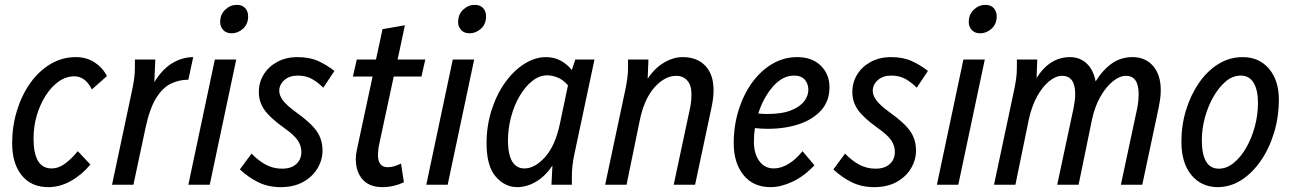

<svg xmlns="http://www.w3.org/2000/svg" viewBox="-20 -760 5321 790"><path d="M30 -170Q30 -240 49.5 -304Q69 -368 104 -417.5Q139 -467 187 -496Q235 -525 292 -525Q336 -525 369 -503.5Q402 -482 420 -447L358 -392Q331 -446 286 -446Q252 -446 222 -425Q192 -404 168.5 -367.5Q145 -331 131.5 -285.5Q118 -240 118 -190Q118 -67 192 -67Q221 -67 248 -87Q275 -107 300 -138L352 -83Q316 -40 271 -15Q226 10 179 10Q108 10 69 -39Q30 -88 30 -170Z M441 0 524 -391Q529 -415 532 -436.5Q535 -458 535 -482V-515H619L615 -422Q648 -476 689.5 -500.5Q731 -525 775 -525L755 -432Q716 -432 682.5 -415.5Q649 -399 622.5 -356.5Q596 -314 579 -235L529 0Z M886 -669Q886 -701 907 -720.5Q928 -740 954 -740Q977 -740 989 -726.5Q1001 -713 1001 -693Q1001 -661 980 -642Q959 -623 933 -623Q911 -623 898.5 -636.5Q886 -650 886 -669ZM755 0 864 -515H952L843 0Z M967 -63 1015 -128Q1043 -99 1073.5 -82.5Q1104 -66 1141 -66Q1178 -66 1199 -85Q1220 -104 1220 -135Q1220 -160 1205.5 -182Q1191 -204 1150 -233Q1091 -275 1068 -308Q1045 -341 1045 -381Q1045 -421 1065 -453.5Q1085 -486 1121 -505.5Q1157 -525 1205 -525Q1254 -525 1290 -508.5Q1326 -492 1356 -468L1310 -399Q1291 -419 1265.5 -434Q1240 -449 1205 -449Q1171 -449 1150 -430.5Q1129 -412 1129 -386Q1129 -367 1144.5 -346.5Q1160 -326 1197 -299Q1259 -255 1283 -220.5Q1307 -186 1307 -140Q1307 -102 1286.5 -67.5Q1266 -33 1227.5 -11.5Q1189 10 1135 10Q1084 10 1043 -10Q1002 -30 967 -63Z M1432 -445 1448 -515H1527L1554 -640L1646 -656L1616 -515H1730L1714 -445H1600L1541 -170Q1538 -157 1536.5 -144Q1535 -131 1535 -123Q1535 -72 1575 -72Q1590 -72 1602.5 -76Q1615 -80 1630 -87L1642 -10Q1623 -1 1600.5 4.5Q1578 10 1554 10Q1500 10 1472 -21.5Q1444 -53 1444 -106Q1444 -122 1447.5 -139Q1451 -156 1454 -170L1513 -445Z M1865 -669Q1865 -701 1886 -720.5Q1907 -740 1933 -740Q1956 -740 1968 -726.5Q1980 -713 1980 -693Q1980 -661 1959 -642Q1938 -623 1912 -623Q1890 -623 1877.5 -636.5Q1865 -650 1865 -669ZM1734 0 1843 -515H1931L1822 0Z M1982 -170Q1982 -242 2002.5 -306.5Q2023 -371 2058 -420Q2093 -469 2137 -497Q2181 -525 2227 -525Q2289 -525 2333 -472L2347 -515H2426L2343 -124Q2333 -78 2333 -33V0H2249L2253 -79Q2225 -36 2186.5 -13Q2148 10 2108 10Q2057 10 2019.5 -33.5Q1982 -77 1982 -170ZM2070 -178Q2072 -67 2138 -67Q2181 -67 2223 -114Q2265 -161 2284 -252L2317 -409Q2297 -432 2274.5 -441Q2252 -450 2231 -450Q2200 -450 2171 -427.5Q2142 -405 2119 -366.5Q2096 -328 2083 -279.5Q2070 -231 2070 -178Z M2470 0 2553 -391Q2558 -415 2561 -436.5Q2564 -458 2564 -482V-515H2648L2645 -436Q2673 -479 2711.5 -502Q2750 -525 2789 -525Q2848 -525 2882 -489.5Q2916 -454 2916 -388Q2916 -368 2913 -348Q2910 -328 2907 -315L2840 0H2752L2819 -314Q2822 -328 2823.5 -341.5Q2825 -355 2825 -373Q2825 -410 2807.5 -429Q2790 -448 2763 -448Q2715 -448 2672.5 -400Q2630 -352 2612 -263L2558 0Z M2999 -170Q2999 -243 3019 -307Q3039 -371 3074.5 -420Q3110 -469 3157.5 -497Q3205 -525 3260 -525Q3322 -525 3357.5 -489.5Q3393 -454 3393 -401Q3393 -345 3359.5 -307Q3326 -269 3268.5 -249.5Q3211 -230 3139 -230Q3113 -230 3086 -233Q3082 -205 3082 -177Q3082 -128 3104 -97.5Q3126 -67 3164 -67Q3193 -67 3223.5 -85Q3254 -103 3282 -138L3331 -80Q3289 -35 3241 -12.5Q3193 10 3151 10Q3079 10 3039 -40Q2999 -90 2999 -170ZM3247 -449Q3200 -449 3160.5 -404Q3121 -359 3100 -293Q3109 -292 3118 -291.5Q3127 -291 3136 -291Q3198 -291 3235 -306Q3272 -321 3289 -343.5Q3306 -366 3306 -390Q3306 -416 3291 -432.5Q3276 -449 3247 -449Z M3409 -63 3457 -128Q3485 -99 3515.5 -82.5Q3546 -66 3583 -66Q3620 -66 3641 -85Q3662 -104 3662 -135Q3662 -160 3647.5 -182Q3633 -204 3592 -233Q3533 -275 3510 -308Q3487 -341 3487 -381Q3487 -421 3507 -453.5Q3527 -486 3563 -505.5Q3599 -525 3647 -525Q3696 -525 3732 -508.5Q3768 -492 3798 -468L3752 -399Q3733 -419 3707.5 -434Q3682 -449 3647 -449Q3613 -449 3592 -430.5Q3571 -412 3571 -386Q3571 -367 3586.5 -346.5Q3602 -326 3639 -299Q3701 -255 3725 -220.5Q3749 -186 3749 -140Q3749 -102 3728.5 -67.5Q3708 -33 3669.5 -11.5Q3631 10 3577 10Q3526 10 3485 -10Q3444 -30 3409 -63Z M3966 -669Q3966 -701 3987 -720.5Q4008 -740 4034 -740Q4057 -740 4069 -726.5Q4081 -713 4081 -693Q4081 -661 4060 -642Q4039 -623 4013 -623Q3991 -623 3978.5 -636.5Q3966 -650 3966 -669ZM3835 0 3944 -515H4032L3923 0Z M4070 0 4153 -391Q4158 -415 4161 -436.5Q4164 -458 4164 -482V-515H4248L4245 -439Q4299 -525 4383 -525Q4423 -525 4451 -499Q4479 -473 4488 -425Q4518 -473 4555 -499Q4592 -525 4640 -525Q4693 -525 4724.5 -488.5Q4756 -452 4756 -389Q4756 -367 4753 -349Q4750 -331 4747 -315L4680 0H4592L4659 -314Q4665 -344 4665 -373Q4665 -448 4613 -448Q4587 -448 4559 -425.5Q4531 -403 4507.5 -362Q4484 -321 4472 -263L4418 0H4330L4397 -314Q4400 -329 4402 -344Q4404 -359 4404 -373Q4404 -448 4350 -448Q4324 -448 4296.5 -425.5Q4269 -403 4246.5 -362Q4224 -321 4212 -263L4158 0Z M4841 -177Q4841 -245 4860 -307Q4879 -369 4913 -418.5Q4947 -468 4993 -496.5Q5039 -525 5093 -525Q5161 -525 5201.5 -477Q5242 -429 5242 -350Q5242 -280 5222.5 -215Q5203 -150 5168 -99Q5133 -48 5087.5 -19Q5042 10 4989 10Q4922 9 4881.5 -40.5Q4841 -90 4841 -177ZM4925 -184Q4925 -66 4995 -66Q5027 -66 5056 -89.5Q5085 -113 5107.5 -152Q5130 -191 5143 -239Q5156 -287 5156 -337Q5156 -390 5138 -419.5Q5120 -449 5085 -449Q5052 -449 5023.5 -425Q4995 -401 4972.5 -361.5Q4950 -322 4937.5 -275.5Q4925 -229 4925 -184Z"/></svg>

Font: Radio Canada Condensed
Style: Italic
Weight: 400
Width: 3
Italic angle: -12°
Designer: Charles Daoud, Etienne Aubert Bonn, Alexandre Saumier Demers, Jacques Le Bailly
Foundry: Radio-Canada
Version: Version 2.104; ttfautohint (v1.8.4.7-5d5b);gftools[0.9.28.de